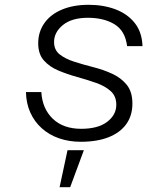

<svg xmlns="http://www.w3.org/2000/svg" viewBox="-20 -578 690 799"><path d="M316 12Q267 12 225.5 -2.5Q184 -17 153.5 -44.5Q123 -72 106 -110Q89 -148 88 -195H152Q156 -126 199.5 -84Q243 -42 318 -42Q388 -42 426 -71Q464 -100 464 -142Q464 -178 440.5 -199Q417 -220 380 -233Q343 -246 301.5 -257.5Q260 -269 223 -284.5Q186 -300 162.5 -326.5Q139 -353 139 -398Q139 -445 164.5 -481.5Q190 -518 237.5 -538Q285 -558 349 -558Q411 -558 461 -539Q511 -520 541 -482Q571 -444 573 -386H509Q501 -450 456.5 -477Q412 -504 346 -504Q279 -504 242 -474Q205 -444 205 -403Q205 -370 228.5 -351.5Q252 -333 289.5 -321Q327 -309 368.5 -298.5Q410 -288 447 -271Q484 -254 507.5 -225Q531 -196 531 -147Q531 -97 505.5 -61.5Q480 -26 432 -7Q384 12 316 12ZM228 201 261 47H329L272 201Z"/></svg>

Font: Azeret Mono Thin ExtraLight
Style: Italic
Weight: 250
Italic angle: -12°
Version: Version 1.002